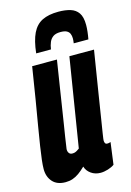

<svg xmlns="http://www.w3.org/2000/svg" viewBox="-119 -813 599 881"><g transform="rotate(-15 180.5 -372.0)"><path d="M80.4 10Q40.1 10 19 -13.7Q-2 -37.4 -2 -73.8Q-2 -91 1 -117.2Q4 -143.3 9.8 -181Q15.7 -218.7 24.3 -270.1Q33 -321.5 44.5 -389.5Q56 -457.4 69.3 -544H187Q176.5 -478 168.3 -425Q160 -371.9 153.4 -329.4Q146.8 -286.9 141.4 -252.7Q135.9 -218.5 131.4 -190Q126.9 -161.5 123.4 -135.8Q122.7 -124.9 127.9 -117.1Q133.1 -109.2 143.9 -109.2Q150.3 -109.2 155.5 -110.6Q160.6 -112 166.4 -115.5Q172.2 -119 178.2 -123.4L246.1 -544H363.1Q343.9 -425.4 331.7 -349Q319.5 -272.5 312.6 -228.5Q305.6 -184.4 302.3 -164.2Q299 -143.9 298.4 -137.7Q297.7 -131.5 297.7 -129.2Q297.7 -121.2 300.7 -116.5Q303.6 -111.7 311 -111.7Q313.9 -111.7 318.2 -112.3Q322.5 -112.9 326.6 -114.8L312.7 -10.5Q300.9 -1.6 282.1 4.2Q263.2 10 246.7 10Q220.8 10 201.7 -3.7Q182.6 -17.3 176.4 -38.2Q159.6 -21.9 144.6 -11.2Q129.5 -0.5 114.1 4.7Q98.6 10 80.4 10ZM249.9 -754.3Q282.1 -754.3 306.3 -747Q330.5 -739.7 344 -720.2Q357.5 -700.7 357.5 -663.1Q357.5 -648.7 355.6 -631.2Q353.7 -613.7 350.3 -595.9H280.7Q281.7 -603.5 282.2 -608.3Q282.7 -613.1 282.7 -619.1Q282.7 -631.3 278.6 -641.1Q274.5 -650.9 264.3 -656.3Q254.1 -661.7 235.3 -661.7Q212.5 -661.7 200.1 -653Q187.7 -644.3 181.4 -629.4Q175.1 -614.5 172.5 -595.9H102.3Q108.7 -654.7 125.4 -689.4Q142.1 -724.1 172.5 -739.2Q202.9 -754.3 249.9 -754.3Z"/></g></svg>

Font: Georama ExtraCondensed Thin
Style: Italic
Weight: 100
Width: 2
Italic angle: -9°
Designer: Jean-Baptiste Levee
Foundry: Production Type
Version: Version 1.001